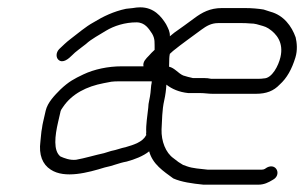

<svg xmlns="http://www.w3.org/2000/svg" viewBox="-20 -513 830 524"><path d="M434.1 -282C449.2 -270.1 468.8 -261.6 493.8 -259H526.8C538.8 -259 548 -257 560.3 -257H678.3C707.2 -257 726.8 -264.9 743.1 -282C763.1 -299.9 776.4 -324.1 786.2 -356C792.4 -376.1 790.3 -396.4 786.9 -411C776.1 -441.6 754.2 -471.4 718 -481L699.4 -487C685.3 -489.4 666.3 -491 649.4 -491H585.4C553.4 -491 531.3 -479.1 509.9 -463C492 -449.6 475.1 -437.6 455.9 -424L443.6 -414C444 -426.6 439.7 -434.1 433.2 -447C420.1 -468.3 399.8 -493 362.8 -493C356.1 -493 349.3 -492.3 342.4 -491L323.9 -489C289.9 -481.8 261.6 -468.1 235.3 -452C212.8 -439.7 193.5 -422.3 173 -407C159.5 -396.8 152.1 -388.8 141.5 -379C132.1 -369.1 132.8 -356.1 139.3 -350C151.4 -338.7 167.7 -353 176.6 -362C184.6 -371 206 -385.9 214.7 -393C229.5 -406.9 252.4 -418.4 269 -429C291.3 -442.6 321.4 -452 352.3 -452C376 -452 386.1 -434.5 395.2 -421C403.6 -406.3 401.6 -397.2 402 -377C396.1 -371.7 390.9 -366.3 386.3 -361C378.9 -353.4 368.9 -344.2 371.6 -332H311.6C275.2 -332 237.3 -324.1 207.6 -310C181.6 -297.6 167.9 -290.4 145.1 -269C128.8 -252.6 109.9 -233.4 104.7 -211L97.6 -180C96.3 -174.7 95.3 -169 94.6 -163C92.1 -152.1 92.1 -139.8 90.3 -127C85.5 -90.4 95.8 -64.5 118.5 -50C156.9 -24.7 220.3 -41.9 265.9 -56C287.5 -60.1 304 -68.2 325.6 -72C347.1 -77.8 371 -86.9 387.1 -100C396.6 -64.7 425.7 -46 453 -26C475.2 -16.2 503.7 -12.2 535.1 -9H685.1C700.9 -9 712.6 -15 724.1 -22C749.4 -34.8 735 -69.2 708.9 -56C704.4 -53.2 701.4 -50 694.5 -50H546.5C527.3 -52.2 506 -53.4 490.6 -59L479.5 -63C468.8 -69.1 465.1 -72 453.7 -81C432.2 -96 419.9 -127.6 420.9 -160C422.5 -184.1 422 -212.1 428.2 -239C431.5 -253.6 433.4 -268.6 434.1 -282ZM387.2 -239C385.6 -232.3 384.8 -225.7 384.6 -219C382.2 -196.4 378 -172.2 379.1 -152C378.5 -149.3 378.5 -146.7 379.2 -144L378 -143C369.6 -125.6 343.6 -117.3 324.9 -112C307.6 -108.2 299.5 -104.1 283.3 -101L263.9 -95C241.2 -90.2 210.8 -81 187.8 -77C170.4 -75.1 155.1 -81.5 144.9 -86C125 -101.7 129.8 -142.2 138.6 -180L145.5 -210C145.9 -212 148.1 -215.7 152 -221C176.6 -257.4 216.9 -277.2 263 -286L284 -290C290.1 -290.7 296.2 -291 302.2 -291H394.2C394.2 -288.3 393.7 -284.7 392.6 -280C391.6 -266.4 390.3 -252.5 387.2 -239ZM441.4 -331 441.7 -341C441.8 -348.3 441.7 -358.1 443.5 -366C446.1 -368.7 449.1 -371.3 452.3 -374C476.4 -393.6 505.2 -413.7 529.7 -432C543.1 -441.7 556.1 -450 575.9 -450H639.9C647.2 -450 654.8 -449.7 662.7 -449C669.3 -449 675.2 -448.3 680.2 -447C692.6 -443 702.9 -441.8 712.5 -435.5C734.9 -421 754.6 -396.7 745.4 -357C740.1 -333.9 722.4 -299 700 -299C695.9 -298.3 691.8 -298 687.8 -298H555.8C550.1 -299.3 543.6 -300 536.3 -300H506.3C497.9 -301.5 487.5 -304.7 479.9 -307C466.2 -313 457 -327.4 441.4 -331Z"/></svg>

Font: HoneyBee
Style: SeLitIt
Weight: 300
Foundry: Cannot Into Space Fonts
Version: Version 0.89